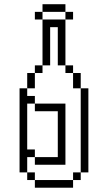

<svg xmlns="http://www.w3.org/2000/svg" viewBox="-20 -734 504 897"><path d="M321.4 107.1H142.9V142.9H321.4ZM142.9 107.1V71.4H107.1V107.1ZM321.4 71.4V107.1H357.1V71.4ZM357.1 -321.4V71.4H392.9V-321.4ZM107.1 71.4V0H142.9V-35.7H107.1V-250H142.9V-285.7H107.1V-321.4H71.4V71.4ZM357.1 -321.4V-392.9H321.4V-321.4ZM142.9 -250V-214.3H250V0H142.9V35.7H285.7V-250ZM107.1 -392.9V-321.4H142.9V-392.9ZM142.9 -428.6V-392.9H178.6V-428.6ZM178.6 -642.9V-428.6H214.3V-607.1H250V-428.6H285.7V-642.9ZM178.6 -642.9V-678.6H142.9V-642.9ZM285.7 -428.6V-392.9H321.4V-428.6ZM285.7 -678.6V-714.3H178.6V-678.6ZM285.7 -678.6V-642.9H321.4V-678.6Z"/></svg>

Font: Gossip Icons Med Pixel
Style: Regular
Weight: 500
Designer: Deborah Khodanovich
Version: Version 1.001;Glyphs 3.3.1 (3343)